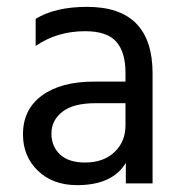

<svg xmlns="http://www.w3.org/2000/svg" viewBox="-20 -535 532 560"><path d="M228 -61Q282 -61 314 -91.5Q346 -122 346 -169V-234H258Q194 -234 162 -209Q130 -184 130 -146Q130 -108 155 -84.5Q180 -61 228 -61ZM347 -60Q308 5 205 5Q134 5 90.5 -37Q47 -79 47 -143Q47 -216 102.5 -256.5Q158 -297 254 -297H346V-323Q346 -383 319 -413.5Q292 -444 228 -444Q147 -444 84 -401V-480Q141 -515 234 -515Q425 -515 425 -321V0H347Z"/></svg>

Font: Hind Guntur
Style: Regular
Weight: 400
Designer: Manushi Parikh, Hitesh Malaviya
Foundry: Indian Type Foundry
Version: Version 1.002;PS 1.0;hotconv 1.0.86;makeotf.lib2.5.63406; tt